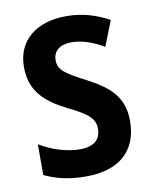

<svg xmlns="http://www.w3.org/2000/svg" viewBox="-69 -607 538 670"><g transform="rotate(-10 200.0 -271.5)"><path d="M367 -155C367 -241 318 -281 242 -321C166 -360 148 -375 148 -408C148 -440 171 -460 213 -460C253 -460 290 -445 327 -424L362 -513C314 -539 266 -553 211 -553C104 -553 35 -497 35 -404C35 -320 80 -277 158 -237C236 -200 252 -179 252 -147C252 -109 228 -87 178 -87C129 -87 75 -106 36 -130V-21C77 -1 124 10 183 10C300 10 367 -48 367 -155Z"/></g></svg>

Font: Noto Sans Armenian Condensed SemiBold
Style: Regular
Weight: 600
Width: 3
Designer: Monotype Design Team
Foundry: Monotype Imaging Inc.
Version: Version 2.008